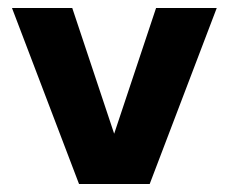

<svg xmlns="http://www.w3.org/2000/svg" viewBox="-20 -461 573 481"><path d="M10 -441H161L266 -126L371 -441H523L355 0H178Z"/></svg>

Font: Teachers[wght]
Style: Regular
Weight: 400
Designer: Alfredo Marco Pradil & Chank Diesel
Version: Version 1.000;Glyphs 3.1.2 (3151)